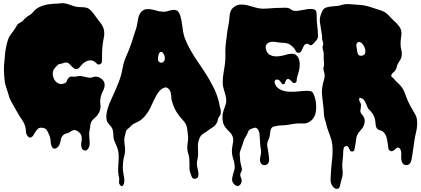

<svg xmlns="http://www.w3.org/2000/svg" viewBox="-20 -770 2674 1219"><path d="M8 -381Q10 -395 10.5 -409.5Q11 -424 13 -438Q16 -458 20.5 -479.5Q25 -501 32 -521Q37 -536 47 -549.5Q57 -563 67 -576Q73 -584 78 -593Q83 -602 88 -610Q93 -618 100.5 -622Q108 -626 116 -631Q124 -635 128.5 -641.5Q133 -648 140 -654Q152 -665 166 -673Q180 -681 190 -693Q199 -704 208.5 -712Q218 -720 232 -726Q258 -738 286.5 -742.5Q315 -747 344 -747Q352 -747 359.5 -748.5Q367 -750 375 -750Q390 -750 408 -745Q422 -741 436 -735.5Q450 -730 464 -727Q476 -725 487.5 -725Q499 -725 510.5 -724Q522 -723 532.5 -720Q543 -717 552 -708Q563 -698 571.5 -687Q580 -676 588 -664Q597 -651 607 -639Q617 -627 626 -613Q642 -590 642 -558Q642 -542 638.5 -527.5Q635 -513 633 -497Q632 -488 631 -478.5Q630 -469 629 -460Q628 -446 628 -432V-404Q628 -392 627 -379Q626 -366 612 -361Q604 -359 599.5 -362Q595 -365 590 -370Q585 -376 578.5 -380Q572 -384 563 -386Q543 -389 525.5 -379.5Q508 -370 496 -356Q491 -351 486.5 -344Q482 -337 475 -334Q463 -329 454 -334Q445 -339 437 -347Q429 -355 421 -363.5Q413 -372 402 -373Q394 -374 388 -371.5Q382 -369 375 -367Q367 -365 361 -364.5Q355 -364 348 -359Q343 -355 339 -350Q335 -345 330 -340Q315 -325 315 -304Q315 -283 324.5 -265.5Q334 -248 352 -240Q370 -232 391 -242Q402 -247 405 -257.5Q408 -268 416 -276Q426 -285 435 -284Q444 -283 456 -283Q461 -283 465.5 -284.5Q470 -286 475 -287Q493 -289 509 -284.5Q525 -280 542 -277Q558 -275 571 -280.5Q584 -286 600 -282Q615 -278 628.5 -266Q642 -254 644 -237Q646 -216 635.5 -196.5Q625 -177 620 -157Q616 -142 616 -123Q616 -114 617.5 -105Q619 -96 618 -87Q617 -73 611 -60Q605 -47 596 -36Q588 -26 577 -17Q566 -8 560 3Q554 14 553.5 26.5Q553 39 550 50Q546 67 546 82Q546 97 548 114Q550 130 549 147Q548 164 537 177Q528 189 514.5 184.5Q501 180 498 167Q493 150 497 130.5Q501 111 497 93Q496 87 491 80Q486 73 478.5 67Q471 61 463 57.5Q455 54 448 56Q438 58 430 64Q422 70 412 74Q403 77 395.5 79Q388 81 380 89Q368 102 365.5 120Q363 138 355 153Q351 160 345 165.5Q339 171 332.5 173Q326 175 319.5 172.5Q313 170 309 161Q302 146 301.5 129Q301 112 296 96Q289 77 279.5 60Q270 43 247 41Q228 39 218 50Q208 61 200 75Q197 82 192 89Q187 96 181.5 100Q176 104 169.5 103.5Q163 103 156 95Q145 82 144.5 64.5Q144 47 140 32Q134 12 123.5 -3.5Q113 -19 102 -36Q89 -58 76.5 -80.5Q64 -103 51 -126Q43 -140 38 -156.5Q33 -173 28 -189Q22 -208 16.5 -224.5Q11 -241 9 -261Q6 -291 5 -321Q4 -351 8 -381Z M758 -336Q766 -380 783.5 -418Q801 -456 815 -498L831 -548L847 -598Q850 -610 852 -622.5Q854 -635 856 -647Q858 -659 862.5 -670.5Q867 -682 875 -692Q888 -708 904.5 -711Q921 -714 938 -711Q955 -708 973.5 -702.5Q992 -697 1010 -696Q1028 -694 1045 -699.5Q1062 -705 1076.5 -707Q1091 -709 1103 -703Q1115 -697 1124 -672Q1130 -653 1133 -634Q1136 -615 1138.5 -596.5Q1141 -578 1144.5 -559Q1148 -540 1156 -521Q1170 -486 1188.5 -453.5Q1207 -421 1228 -389.5Q1249 -358 1270 -327Q1291 -296 1310 -263Q1322 -242 1333 -220.5Q1344 -199 1353 -176Q1358 -162 1362.5 -149Q1367 -136 1370 -122Q1372 -115 1372.5 -108.5Q1373 -102 1375 -95Q1376 -90 1378 -84.5Q1380 -79 1381 -74Q1383 -60 1381 -46Q1379 -39 1376 -35.5Q1373 -32 1369 -26Q1364 -17 1362.5 -7Q1361 3 1355 13Q1350 21 1343 28Q1336 35 1328 40Q1314 48 1302 57.5Q1290 67 1276 75Q1262 83 1255 92.5Q1248 102 1243 117Q1238 131 1237 146.5Q1236 162 1237 177.5Q1238 193 1238 208.5Q1238 224 1234 239Q1229 258 1230 273.5Q1231 289 1236 306Q1239 317 1240 334Q1241 351 1233 359Q1228 363 1219.5 364.5Q1211 366 1206 363Q1200 360 1196 349.5Q1192 339 1190 333Q1183 316 1183 300V266Q1183 250 1181.5 235Q1180 220 1175 205Q1169 188 1169 169.5Q1169 151 1172 133Q1176 114 1174 96Q1172 78 1170 59Q1168 48 1166.5 38.5Q1165 29 1160 20Q1155 9 1146.5 -1Q1138 -11 1130 -20Q1121 -29 1111 -44Q1097 -63 1088 -83Q1079 -103 1072 -126Q1069 -135 1068.5 -145Q1068 -155 1066.5 -165.5Q1065 -176 1063 -185Q1061 -194 1055 -201Q1040 -220 1023 -213.5Q1006 -207 992 -192Q981 -179 972 -162.5Q963 -146 954.5 -128.5Q946 -111 938.5 -94Q931 -77 922 -63Q911 -46 898 -30.5Q885 -15 868 -4Q860 1 851.5 5Q843 9 835 13Q822 18 812.5 29Q803 40 792 48Q781 56 778.5 69.5Q776 83 772 96Q769 107 769 118.5Q769 130 770.5 142Q772 154 773.5 165.5Q775 177 774 188Q773 206 768.5 222Q764 238 762 255Q760 275 760 295Q760 315 764 334Q766 347 768.5 362.5Q771 378 768 392Q767 395 764 402Q761 409 757 411Q751 414 745 407.5Q739 401 737 396Q735 391 736 383.5Q737 376 737 370Q737 364 736 357.5Q735 351 733 344Q729 322 730 300.5Q731 279 732.5 257.5Q734 236 733.5 214.5Q733 193 726 172Q722 161 717.5 150.5Q713 140 708 129Q700 111 700 91.5Q700 72 695 52Q692 43 686.5 36Q681 29 675 22.5Q669 16 664 8.5Q659 1 657 -9Q653 -28 656.5 -49Q660 -70 667 -91Q674 -112 683 -131.5Q692 -151 700 -169Q719 -211 734.5 -250.5Q750 -290 758 -336ZM983 -394Q983 -379 996.5 -373.5Q1010 -368 1020 -380Q1025 -386 1026 -393.5Q1027 -401 1026 -409Q1025 -414 1022.5 -420.5Q1020 -427 1016 -432.5Q1012 -438 1006.5 -440Q1001 -442 994 -437Q991 -435 989 -429.5Q987 -424 985.5 -417Q984 -410 983.5 -403.5Q983 -397 983 -394Z M1408 -363Q1412 -391 1411 -419.5Q1410 -448 1412 -477Q1413 -491 1415 -505L1419 -533Q1421 -559 1425 -582Q1429 -605 1434 -630Q1436 -643 1436.5 -655.5Q1437 -668 1439 -680Q1441 -692 1446 -703Q1451 -714 1462 -723Q1483 -740 1506 -741Q1529 -742 1553 -736Q1577 -730 1601 -722.5Q1625 -715 1647 -715Q1673 -715 1701.5 -717.5Q1730 -720 1758 -720Q1772 -720 1786.5 -721Q1801 -722 1813 -718Q1824 -714 1830 -708.5Q1836 -703 1849 -701Q1863 -699 1886.5 -704Q1910 -709 1932.5 -712Q1955 -715 1972 -711Q1989 -707 1990 -685Q1991 -668 1991 -651.5Q1991 -635 1993 -618Q1998 -580 1999 -542Q2000 -528 1989 -514.5Q1978 -501 1968 -491Q1964 -487 1960.5 -484.5Q1957 -482 1951 -483Q1945 -484 1941 -488Q1937 -492 1931 -492Q1917 -492 1911 -482Q1905 -472 1900.5 -460.5Q1896 -449 1889.5 -440.5Q1883 -432 1868 -436Q1862 -438 1859 -444Q1856 -450 1853 -455Q1850 -461 1846 -465L1837 -474Q1814 -498 1779 -498Q1766 -498 1751.5 -500.5Q1737 -503 1722.5 -504.5Q1708 -506 1695.5 -503Q1683 -500 1674 -490Q1666 -481 1667 -467.5Q1668 -454 1674 -443Q1681 -428 1694.5 -421Q1708 -414 1723.5 -412.5Q1739 -411 1755 -413.5Q1771 -416 1784 -419Q1793 -422 1804.5 -425Q1816 -428 1827 -428.5Q1838 -429 1848 -426.5Q1858 -424 1866 -415Q1877 -402 1880.5 -385Q1884 -368 1882.5 -350Q1881 -332 1876.5 -314.5Q1872 -297 1867 -282Q1864 -271 1863.5 -258Q1863 -245 1850 -243Q1842 -242 1835.5 -249Q1829 -256 1822.5 -262Q1816 -268 1809 -269Q1802 -270 1794 -257Q1791 -252 1790.5 -246.5Q1790 -241 1785 -237Q1780 -234 1776.5 -235Q1773 -236 1769.5 -240Q1766 -244 1763 -248Q1760 -252 1758 -255Q1752 -263 1740.5 -265Q1729 -267 1724 -255Q1722 -248 1725 -240Q1728 -232 1731 -227Q1741 -212 1756 -203.5Q1771 -195 1787.5 -191.5Q1804 -188 1822 -187.5Q1840 -187 1856 -188Q1881 -190 1905.5 -192.5Q1930 -195 1955 -191H1953Q1963 -188 1969 -177Q1976 -163 1980.5 -146Q1985 -129 1986.5 -111Q1988 -93 1987 -75Q1986 -57 1981 -43Q1969 -8 1938 7Q1929 12 1920.5 13Q1912 14 1901 14Q1892 14 1883.5 13.5Q1875 13 1865 14Q1841 16 1816.5 21Q1792 26 1767 26Q1753 26 1740 29Q1729 31 1719 33Q1709 35 1702 46Q1696 57 1695.5 70Q1695 83 1692 95Q1690 106 1684.5 116.5Q1679 127 1677 138Q1675 150 1677.5 162.5Q1680 175 1682 186Q1684 195 1684.5 204.5Q1685 214 1687 224Q1688 231 1688.5 239Q1689 247 1688 254Q1686 265 1679 271Q1672 277 1663.5 278.5Q1655 280 1646.5 276Q1638 272 1634 262Q1628 248 1631.5 233.5Q1635 219 1637 205Q1639 189 1636 175.5Q1633 162 1632 147Q1631 139 1631 132Q1631 125 1630 117Q1629 109 1629 99Q1629 89 1627.5 79Q1626 69 1622.5 60.5Q1619 52 1612 46Q1604 39 1594 41.5Q1584 44 1575 48Q1559 54 1554.5 68.5Q1550 83 1541 96Q1530 113 1525 131Q1520 149 1512 169Q1510 176 1507.5 182.5Q1505 189 1503 196Q1501 205 1502.5 215.5Q1504 226 1504 237Q1504 253 1509 273Q1511 284 1514.5 295.5Q1518 307 1513 318Q1510 326 1507 331Q1504 336 1506 346Q1507 352 1510 358Q1513 364 1514 371Q1516 379 1512 390Q1508 401 1501 406Q1491 414 1481.5 410Q1472 406 1465 398Q1452 383 1453.5 367.5Q1455 352 1460 335Q1464 322 1467.5 310.5Q1471 299 1470 285Q1469 269 1465.5 255Q1462 241 1457 226Q1448 192 1456 155Q1458 143 1460 131.5Q1462 120 1460 108Q1455 85 1441 71.5Q1427 58 1413 41Q1399 24 1395 2.5Q1391 -19 1393 -40Q1395 -54 1399.5 -68.5Q1404 -83 1409 -96Q1416 -113 1416.5 -127.5Q1417 -142 1413 -159Q1408 -181 1401 -202.5Q1394 -224 1394 -247Q1394 -276 1399 -305Q1404 -334 1408 -363Z M2036 -318Q2031 -333 2035 -345Q2039 -357 2037 -374Q2034 -393 2035.5 -411.5Q2037 -430 2032 -449Q2030 -455 2029 -459Q2028 -463 2028 -470Q2028 -477 2030.5 -482Q2033 -487 2032 -494Q2031 -504 2028 -509.5Q2025 -515 2025 -526V-540Q2025 -546 2023 -553Q2020 -567 2018.5 -582Q2017 -597 2014 -611Q2011 -625 2010.5 -641Q2010 -657 2015 -671Q2020 -687 2028 -702.5Q2036 -718 2053 -723Q2077 -730 2102 -730.5Q2127 -731 2152 -739Q2175 -746 2200 -743.5Q2225 -741 2249 -740Q2291 -738 2326.5 -727Q2362 -716 2401 -703Q2421 -696 2433.5 -685.5Q2446 -675 2461 -658Q2468 -650 2477 -642Q2486 -634 2495 -625Q2504 -616 2511.5 -606.5Q2519 -597 2523 -588Q2532 -566 2527.5 -540Q2523 -514 2523 -491Q2523 -473 2527.5 -456Q2532 -439 2531 -421Q2530 -407 2524 -395Q2518 -383 2510 -372Q2502 -360 2499.5 -346.5Q2497 -333 2488 -321Q2483 -314 2476.5 -309.5Q2470 -305 2466 -297Q2461 -286 2468.5 -281Q2476 -276 2482 -268Q2494 -254 2508 -241.5Q2522 -229 2532 -214Q2543 -199 2549 -182.5Q2555 -166 2561 -150Q2571 -124 2584.5 -99Q2598 -74 2612 -51Q2625 -30 2627.5 -8.5Q2630 13 2627.5 35Q2625 57 2619.5 79Q2614 101 2611 124Q2607 148 2604 171.5Q2601 195 2597 219Q2595 228 2593.5 239Q2592 250 2588 259Q2584 268 2576 273.5Q2568 279 2555 278Q2546 277 2540.5 271.5Q2535 266 2532 258.5Q2529 251 2528 242.5Q2527 234 2527 227Q2527 221 2527.5 211.5Q2528 202 2526.5 192.5Q2525 183 2521 176Q2517 169 2508 167Q2501 165 2497 170Q2493 175 2488 179Q2481 185 2473 188.5Q2465 192 2457 187Q2446 182 2445.5 171Q2445 160 2443 150Q2440 135 2438 120Q2436 105 2430.5 92Q2425 79 2415.5 69.5Q2406 60 2390 56Q2380 54 2375 48Q2370 42 2367.5 34Q2365 26 2364.5 17Q2364 8 2363 0Q2359 -34 2336 -61Q2331 -67 2325 -72.5Q2319 -78 2315 -85Q2311 -92 2308.5 -99.5Q2306 -107 2303 -114Q2298 -124 2292.5 -133Q2287 -142 2276 -146Q2265 -151 2261.5 -146Q2258 -141 2262 -130Q2265 -121 2268.5 -116.5Q2272 -112 2272 -101Q2272 -92 2270.5 -85Q2269 -78 2268 -70Q2267 -56 2274 -48.5Q2281 -41 2287 -31Q2295 -19 2295.5 -6.5Q2296 6 2292 20Q2287 37 2277.5 47.5Q2268 58 2257 72Q2243 91 2240.5 117Q2238 143 2233 166Q2231 174 2229.5 182Q2228 190 2217 192Q2208 193 2203.5 186.5Q2199 180 2196 172.5Q2193 165 2188.5 160Q2184 155 2174 158Q2164 161 2161.5 174Q2159 187 2159 196Q2159 220 2155.5 244Q2152 268 2153 291Q2154 304 2155.5 316.5Q2157 329 2155 342Q2153 356 2148.5 369Q2144 382 2142 396Q2140 407 2135.5 418.5Q2131 430 2117 429Q2106 428 2098 419.5Q2090 411 2085 401Q2078 385 2079 365.5Q2080 346 2081 329Q2082 303 2085 277Q2088 251 2090 225.5Q2092 200 2091.5 174Q2091 148 2085 122Q2080 104 2073.5 86.5Q2067 69 2061 52Q2055 35 2051.5 19Q2048 3 2042 -14Q2037 -31 2036.5 -48.5Q2036 -66 2034 -84Q2030 -121 2025.5 -158.5Q2021 -196 2029 -232Q2030 -235 2030 -237.5Q2030 -240 2031 -242Q2038 -262 2040.5 -280Q2043 -298 2036 -318ZM2247 -451Q2248 -443 2250 -434Q2252 -425 2258 -420Q2264 -415 2275 -416Q2286 -417 2291 -422Q2299 -428 2299.5 -439.5Q2300 -451 2298 -460Q2296 -466 2291.5 -475.5Q2287 -485 2280 -492.5Q2273 -500 2265 -503Q2257 -506 2249 -499Q2240 -491 2243 -475.5Q2246 -460 2247 -451Z"/></svg>

Font: Double Feature
Style: Regular
Weight: 400
Designer: David Shetterly
Foundry: David Shetterly
Version: Version 2.100 1997 initial release